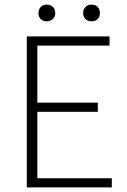

<svg xmlns="http://www.w3.org/2000/svg" viewBox="-20 -818 555 838"><path d="M184 -725Q168 -725 158 -734.5Q148 -744 148 -761Q148 -778 158 -788Q168 -798 184 -798Q200 -798 210.5 -788Q221 -778 221 -761Q221 -744 210.5 -734.5Q200 -725 184 -725ZM380 -725Q364 -725 353.5 -734.5Q343 -744 343 -761Q343 -778 353.5 -788Q364 -798 380 -798Q396 -798 406 -788Q416 -778 416 -761Q416 -744 406 -734.5Q396 -725 380 -725ZM97 0V-659H458V-619H143V-370H407V-330H143V-40H468V0Z"/></svg>

Font: TypoPRO Source Sans Pro
Style: Regular
Weight: 300
Designer: Paul D. Hunt
Foundry: Adobe Systems Incorporated
Version: Version 2.020;PS 2.000;hotconv 1.0.86;makeotf.lib2.5.63406